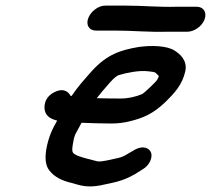

<svg xmlns="http://www.w3.org/2000/svg" viewBox="-20 -677 752 684"><path d="M324.6 -327.2C336.3 -342.5 350.1 -358.3 372.2 -383.7C387.5 -401 398.3 -407.8 402.8 -409.4C432.1 -418.1 474.7 -426.7 506.7 -423.2C538.1 -419.4 529.9 -421.2 545.9 -406.2C545.8 -405.4 544.4 -400.3 539.8 -392.6C535.2 -384.9 495.6 -347 486.4 -341.9C467.4 -333.6 438.4 -326 409.5 -326C380.9 -326 353.9 -326.4 324.6 -327.2ZM376.6 -237C399.1 -237 421.2 -239.6 442.2 -244.9C493.1 -257.4 526.6 -272.7 570.1 -314.3C601.1 -345.2 629 -374 640 -422.5C648.9 -462 620.2 -485.5 601.5 -497.1C574.4 -514.4 520 -516 474.4 -509.7C409.4 -498.6 361.9 -483.7 307.9 -424.7C276 -388.5 257.9 -369 234.9 -334.9C234.2 -335.1 232.2 -335.8 230.5 -336.4C226.1 -346.4 209.5 -365.5 175.9 -349.7C135.1 -330.5 136.5 -294.5 140.2 -281.1C145.9 -260.5 164.8 -251.9 183.7 -247.5C167.1 -218.6 152.4 -189 144.7 -143.9C139.9 -112.9 142.1 -87 155.5 -70.2C173.8 -45.8 202.4 -32.7 237.4 -24.7C263.6 -17.1 289.8 -7.4 337.7 -16.6C378.8 -26 414.1 -29.3 460.2 -56.3L487 -73C514.2 -88.4 523.9 -116.8 518.2 -133.1C512.3 -149.6 489.5 -160.3 459.1 -143.1L431.7 -126.9C420.2 -120 410.5 -116.2 401.9 -114.4C375.1 -109 341.5 -99.2 326.4 -102.4C304.2 -108.1 275 -114.9 256.1 -122.4C238.2 -131.2 234.6 -132.7 239.4 -162.2C242.4 -182.2 246.7 -195.5 247.4 -196.8C254.9 -210.2 262.5 -224.6 270.5 -239.6C303.3 -238.4 341.2 -237 376.6 -237ZM322 -568H395C453.5 -568 511.6 -562 577 -564H647.6C670.6 -564 699.2 -582 708.8 -608C718 -632.8 705.3 -653 680.5 -653H609C548.2 -651 490 -657 427.9 -657H354.9C328.9 -657 302.8 -635 294.3 -612C285.3 -587.7 297.7 -568 322 -568Z"/></svg>

Font: Just Breathe
Style: BdObl7
Weight: 400
Foundry: Cannot Into Space Fonts
Version: Version 0.72